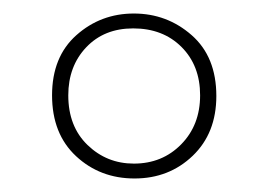

<svg xmlns="http://www.w3.org/2000/svg" viewBox="-20 -743 398 284"><path d="M179 -479Q128 -479 92.5 -512Q57 -545 57 -602Q57 -659 93 -691Q129 -723 178 -723Q227 -723 263.5 -691Q300 -659 300 -601Q300 -546 265 -512.5Q230 -479 179 -479ZM178 -501Q220 -501 248 -529.5Q276 -558 276 -602Q276 -646 248.5 -673.5Q221 -701 177 -701Q134 -701 107.5 -673Q81 -645 81 -602Q81 -556 109.5 -528.5Q138 -501 178 -501Z"/></svg>

Font: Noto Sans Lao ExtraCondensed Thin
Style: Regular
Weight: 100
Width: 2
Designer: Monotype Design Team
Foundry: Monotype Imaging Inc.
Version: Version 2.003; ttfautohint (v1.8.4.7-5d5b)